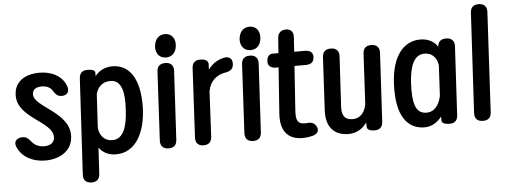

<svg xmlns="http://www.w3.org/2000/svg" viewBox="-61 -995 3723 1409"><g transform="rotate(-5 1800.5 -290.0)"><path d="M81 -137C41 -136 16 -109 33 -70C68 12 153 48 237 48C335 48 432 1 440 -106C456 -292 179 -350 188 -448C192 -484 221 -496 258 -496C288 -496 316 -485 332 -463C352 -433 363 -414 397 -414H400C434 -414 458 -438 445 -478C417 -563 331 -598 248 -598C161 -598 76 -562 63 -470C35 -279 326 -237 314 -112C311 -74 277 -57 238 -57C203 -57 171 -70 151 -94C128 -121 115 -138 81 -137Z M622 180 633 -12C662 27 704 48 758 48C901 48 979 -91 983 -284C986 -490 911 -598 786 -598C733 -598 689 -577 658 -537V-563C658 -579 637 -588 601 -588C564 -588 543 -569 541 -530L501 176C499 215 521 238 560 238H561C599 238 620 219 622 180ZM641 -159 655 -406C669 -458 705 -492 762 -492C843 -492 865 -406 857 -274C851 -155 825 -58 739 -58C682 -58 645 -101 641 -159Z M1207 -20 1235 -526C1237 -565 1215 -588 1176 -588H1174C1136 -588 1115 -569 1113 -530L1086 -24C1084 15 1106 38 1145 38H1146C1184 38 1205 19 1207 -20ZM1111 -714C1109 -663 1138 -628 1184 -628C1237 -628 1261 -666 1264 -714C1267 -766 1236 -800 1192 -800C1139 -800 1115 -761 1111 -714Z M1464 -20 1481 -352C1493 -426 1542 -469 1608 -480C1646 -486 1667 -501 1669 -538V-539C1671 -576 1647 -598 1606 -589C1560 -578 1518 -553 1490 -511L1492 -551C1493 -576 1472 -591 1433 -591C1395 -591 1374 -572 1372 -533L1345 -24C1343 15 1364 38 1403 38C1441 38 1462 19 1464 -20Z M1830 -20 1858 -526C1860 -565 1838 -588 1799 -588H1797C1759 -588 1738 -569 1736 -530L1709 -24C1707 15 1729 38 1768 38H1769C1807 38 1828 19 1830 -20ZM1734 -714C1732 -663 1761 -628 1807 -628C1860 -628 1884 -666 1887 -714C1890 -766 1859 -800 1815 -800C1762 -800 1738 -761 1734 -714Z M1923 -536C1921 -503 1943 -484 1982 -484H2001L1977 -147C1963 41 2089 66 2204 39C2246 29 2258 0 2241 -29C2223 -60 2199 -62 2164 -58C2160 -58 2157 -58 2154 -58C2104 -58 2091 -88 2096 -158L2118 -484H2202C2240 -484 2261 -501 2263 -536C2265 -570 2243 -588 2204 -588H2125L2132 -694C2135 -733 2115 -756 2079 -756C2042 -756 2020 -736 2017 -698L2009 -588H1968C1941 -588 1925 -571 1923 -536Z M2631 -530 2611 -159C2601 -100 2566 -58 2510 -58C2452 -58 2430 -91 2433 -156L2454 -526C2456 -565 2435 -588 2396 -588H2393C2355 -588 2334 -569 2332 -530L2311 -140C2304 0 2382 48 2470 48C2519 48 2570 28 2606 -25L2607 7C2607 27 2627 38 2664 38C2701 38 2722 19 2724 -20L2752 -526C2754 -565 2732 -588 2693 -588H2692C2654 -588 2633 -569 2631 -530Z M3276 -20 3304 -526C3306 -565 3284 -588 3245 -588H3243C3205 -588 3184 -569 3182 -533C3153 -575 3109 -597 3054 -597C2934 -597 2844 -498 2834 -290C2821 -41 2914 48 3031 48C3081 48 3125 22 3157 -20L3158 9C3158 28 3179 38 3216 38C3253 38 3274 19 3276 -20ZM2959 -279C2965 -398 2994 -491 3076 -491C3132 -491 3168 -452 3174 -395L3162 -172C3150 -113 3117 -58 3054 -58C2966 -58 2954 -151 2959 -279Z M3523 -20 3563 -756C3565 -795 3543 -818 3504 -818H3503C3465 -818 3444 -799 3442 -760L3401 -24C3399 15 3421 38 3460 38H3462C3500 38 3521 19 3523 -20Z"/></g></svg>

Font: 寒蝉团圆体 Round
Style: Regular
Weight: 500
Designer: 寒蝉字型
Version: Version 2.700;Glyphs 3.1.1 (3135)